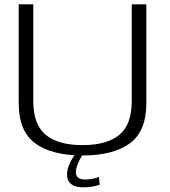

<svg xmlns="http://www.w3.org/2000/svg" viewBox="-20 -694 762 862"><path d="M350.5 4Q488 4 562.5 -50.2Q637 -104.5 637 -230.5V-674.5H571.5V-240.5Q571.5 -134 515.2 -88.2Q459 -42.5 350.5 -42.5Q242 -42.5 185.8 -88.2Q129.5 -134 129.5 -240.5V-674.5H64V-230.5Q64 -104.5 138.5 -50.2Q213 4 350.5 4ZM352.5 147Q368 147 383.2 145.2Q398.5 143.5 410.2 140.5Q422 137.5 427.5 135.5L424.5 100.5Q419 103 408.5 105.8Q398 108.5 385.5 110.2Q373 112 362 112Q340.5 112 330.5 103.2Q320.5 94.5 320.5 79Q320.5 66.5 326 50.5Q331.5 34.5 339.2 20.2Q347 6 351 0H316.5Q311 6.5 302.5 21Q294 35.5 287.5 53.8Q281 72 281 90Q281 111 290.8 123.5Q300.5 136 316.5 141.5Q332.5 147 352.5 147Z"/></svg>

Font: Anybody SemiExpanded Light
Style: Regular
Weight: 300
Width: 6
Version: Version 1.113;gftools[0.9.25]